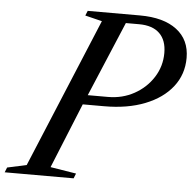

<svg xmlns="http://www.w3.org/2000/svg" viewBox="-116 -816 883 870"><g transform="rotate(5 325.0 -381.0)"><path d="M-63 0 -54 -22.5 33.5 -41.5 316 -720.5 239 -739.5 248 -761.5H485.5Q593.5 -761.5 653.2 -716Q713 -670.5 713 -588Q713 -513 668.8 -456.5Q624.5 -400 545.2 -368.8Q466 -337.5 360 -337.5H262.5L142 -41.5L259.5 -22.5L250.5 0ZM281.5 -381H373.5Q439 -381 492.8 -410.8Q546.5 -440.5 578.5 -490.8Q610.5 -541 610.5 -601.5Q610.5 -659.5 578.5 -690.5Q546.5 -721.5 485.5 -721.5H425Z"/></g></svg>

Font: Libre Caslon Text
Style: Italic
Weight: 400
Italic angle: -22.583°
Designer: Pablo Impallari, Rodrigo Fuenzalida, Katja Schimmel
Foundry: Pablo Impallari, Rodrigo Fuenzalida
Version: Version 2.000